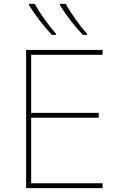

<svg xmlns="http://www.w3.org/2000/svg" viewBox="-20 -972 640 992"><path d="M115 -714H510V-689H141V-389H490V-364H141V-25H510V0H115ZM130 -945V-952H160Q177 -919 209.5 -873.5Q242 -828 269 -798V-792H248Q217 -824 184.5 -866.5Q152 -909 130 -945ZM290 -945V-952H320Q337 -919 369.5 -873.5Q402 -828 429 -798V-792H408Q377 -824 344.5 -866.5Q312 -909 290 -945Z"/></svg>

Font: Noto Sans Mono UI Thin
Style: Regular
Weight: 250
Monospace: yes
Designer: Monotype Design team
Foundry: Monotype Imaging Inc.
Version: Version 1.000